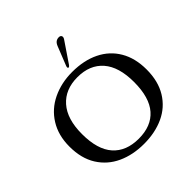

<svg xmlns="http://www.w3.org/2000/svg" viewBox="-230 -1098 1298 1298"><g transform="rotate(-45 419.0 -449.0)"><path d="M50 -334Q50 -441 98.5 -519Q147 -597 231.5 -637.5Q316 -678 420 -678Q531 -678 614 -637.5Q697 -597 742.5 -519.5Q788 -442 788 -334Q788 -222 740.5 -144.5Q693 -67 610 -28.5Q527 10 420 10Q314 10 230.5 -28.5Q147 -67 98.5 -144Q50 -221 50 -334ZM668 -334Q668 -479 603 -553.5Q538 -628 420 -628Q303 -628 236.5 -552.5Q170 -477 170 -334Q170 -186 235 -113Q300 -40 420 -40Q540 -40 604 -113Q668 -186 668 -334ZM420 -735 474 -871Q482 -891 494 -899.5Q506 -908 522 -908Q537 -908 542 -897.5Q547 -887 537 -872L438 -726Q431 -716 424 -716Q419 -716 418 -721.5Q417 -727 420 -735Z"/></g></svg>

Font: Raigarh
Style: Regular
Weight: 400
Designer: jaikishan Patel
Foundry: MagicType
Version: Version 1.000;FEAKit 1.0